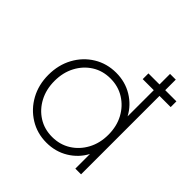

<svg xmlns="http://www.w3.org/2000/svg" viewBox="-197 -901 1068 1068"><g transform="rotate(45 337.0 -366.5)"><path d="M325 12Q396 12 453 -22.5Q510 -57 541 -115V0H586V-617H674V-662H586V-745H541V-662H454V-617H541V-411Q510 -469 453 -503.5Q396 -538 325 -538Q252 -538 193 -502Q134 -466 100 -403.5Q66 -341 66 -263Q66 -185 100 -123Q134 -61 193 -24.5Q252 12 325 12ZM325 -33Q264 -33 216.5 -63Q169 -93 141.5 -145Q114 -197 114 -263Q114 -329 141.5 -381Q169 -433 216.5 -463Q264 -493 325 -493Q386 -493 434 -463Q482 -433 510 -381.5Q538 -330 538 -263Q538 -197 510 -145Q482 -93 434 -63Q386 -33 325 -33Z"/></g></svg>

Font: Plus Jakarta Sans ExtraLight
Style: Regular
Weight: 200
Designer: Gumpita Rahayu
Foundry: Tokotype
Version: Version 2.004; ttfautohint (v1.8.3)